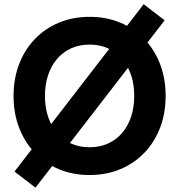

<svg xmlns="http://www.w3.org/2000/svg" viewBox="-20 -815 847 908"><path d="M659.5 -795.1 48.6 -3.7 147.8 72.5 758.6 -718.9ZM192.6 -361.3Q192.6 -414.5 207.1 -458.8Q221.7 -503.1 249.3 -535.7Q277 -568.3 315.9 -586.2Q354.9 -604.1 403.7 -604.1Q452.5 -604.1 491.5 -586.2Q530.5 -568.3 558.1 -535.7Q585.7 -503.1 600.3 -458.8Q614.8 -414.5 614.8 -361.3Q614.8 -308.2 600.3 -263.9Q585.7 -219.5 558.1 -187Q530.5 -154.4 491.5 -136.5Q452.5 -118.6 403.7 -118.6Q354.9 -118.6 315.9 -136.5Q277 -154.4 249.3 -187Q221.7 -219.5 207.1 -263.9Q192.6 -308.2 192.6 -361.3ZM44.1 -361.3Q44.1 -279.6 70.3 -211.2Q96.4 -142.9 144.5 -92.7Q192.6 -42.5 258.5 -14.9Q324.4 12.7 403.7 12.7Q483.3 12.7 549.1 -14.9Q614.8 -42.5 662.9 -92.7Q711 -142.9 737.2 -211.2Q763.3 -279.6 763.3 -361.3Q763.3 -443.1 737.2 -511.4Q711 -579.8 662.9 -630Q614.8 -680.2 549.1 -707.8Q483.3 -735.4 403.7 -735.4Q324.4 -735.4 258.5 -707.8Q192.6 -680.2 144.5 -630Q96.4 -579.8 70.3 -511.4Q44.1 -443.1 44.1 -361.3Z"/></svg>

Font: Giphurs SC
Style: Regular
Weight: 400
Version: Version 0.920